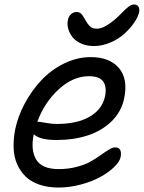

<svg xmlns="http://www.w3.org/2000/svg" viewBox="-20 -798 647 864"><path d="M402.8 -590.8Q370.1 -590.8 344.7 -602.3Q319.3 -613.8 305.9 -631.3Q292.5 -648.9 287.1 -668.5Q281.7 -688 285.2 -706.1Q288.1 -723.1 299.1 -733.6Q310.1 -744.1 326.2 -744.1Q331.1 -744.1 335.4 -742.2Q339.8 -740.2 342.8 -738.3Q345.7 -736.3 349.6 -731Q353.5 -725.6 355.2 -723.1Q356.9 -720.7 360.8 -713.4Q364.7 -706.1 366.2 -704.1Q373 -693.4 375.5 -689.9Q377.9 -686.5 384.5 -679.9Q391.1 -673.3 398.7 -671.1Q406.2 -668.9 417 -668.9Q448.7 -668.9 500 -712.9Q508.3 -719.7 527.6 -739.5Q546.9 -759.3 559.6 -768.6Q572.3 -777.8 583 -777.8Q597.2 -777.8 603 -768.1Q608.9 -758.3 606 -742.2Q601.1 -721.2 583.5 -695.6Q565.9 -669.9 539.8 -646.2Q513.7 -622.6 476.8 -606.7Q439.9 -590.8 402.8 -590.8ZM243.2 45.9Q194.8 45.9 156.7 32.7Q118.7 19.5 94.7 -4.2Q70.8 -27.8 56.6 -60.3Q42.5 -92.8 41.3 -131.6Q40 -170.4 47.9 -213.9Q60.1 -273.9 91.3 -332.3Q122.6 -390.6 166.5 -437.3Q210.4 -483.9 268.8 -512.5Q327.1 -541 388.2 -541Q473.1 -541 514.9 -492.2Q556.6 -443.4 539.1 -356.9Q526.9 -296.4 483.2 -253.2Q439.5 -210 376 -189Q312.5 -168 234.9 -168Q159.2 -168 131.8 -193.8Q117.2 -122.1 143.1 -79.6Q168.9 -37.1 244.1 -37.1Q287.6 -37.1 325.4 -47.1Q363.3 -57.1 388.4 -71.5Q413.6 -85.9 433.6 -100.3Q453.6 -114.7 470 -124.8Q486.3 -134.8 498 -134.8Q530.3 -134.8 522.9 -91.8Q518.6 -69.8 493.2 -45.7Q467.8 -21.5 430.7 -1.2Q393.6 19 343.3 32.5Q293 45.9 243.2 45.9ZM152.8 -250Q159.7 -250 186 -245.1Q212.4 -240.2 235.8 -240.2Q327.6 -240.2 384.3 -273.4Q440.9 -306.6 453.1 -366.2Q460.9 -409.7 443.6 -432.4Q426.3 -455.1 379.9 -455.1Q308.6 -455.1 244.1 -396Q179.7 -336.9 147.9 -250Z"/></svg>

Font: Shantell Sans Irregular
Style: Italic
Weight: 400
Italic angle: -11.31°
Designer: Stephen Nixon, Anya Danilova, Shantell Martin
Foundry: Arrow Type
Version: Version 1.006;[9816181b4]